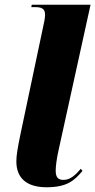

<svg xmlns="http://www.w3.org/2000/svg" viewBox="-20 -780 402 810"><path d="M176 10C264 10 294 -19 328 -59L321 -68C300 -44 278 -21 248 -21C225 -21 215 -32 215 -60C215 -76 218 -106 227 -146L362 -760H114L112 -750H129C167 -750 170 -734 170 -716C170 -704 166 -684 162 -667L67 -217C54 -154 49 -124 49 -99C49 -26 96 10 176 10Z"/></svg>

Font: Noto Serif Display Condensed Black
Style: Italic
Weight: 900
Width: 3
Italic angle: -12°
Designer: Monotype Design Team
Foundry: Monotype Imaging Inc.
Version: Version 2.009